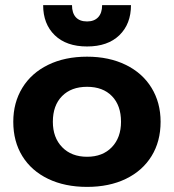

<svg xmlns="http://www.w3.org/2000/svg" viewBox="-20 -717 682 752"><path d="M149 -697H262Q262 -666 277 -649.5Q292 -633 321 -633Q349 -633 364.5 -649.5Q380 -666 380 -697H493Q493 -623 447.5 -579Q402 -535 321 -535Q240 -535 194.5 -579Q149 -623 149 -697ZM32 -240Q32 -315 67.5 -373Q103 -431 168.5 -463Q234 -495 321 -495Q407 -495 472.5 -463Q538 -431 573.5 -373Q609 -315 609 -240Q609 -163 573.5 -105.5Q538 -48 473 -16.5Q408 15 321 15Q234 15 168.5 -16.5Q103 -48 67.5 -105.5Q32 -163 32 -240ZM454 -240Q454 -304 418.5 -340.5Q383 -377 321 -377Q259 -377 223 -340.5Q187 -304 187 -240Q187 -178 223.5 -140.5Q260 -103 321 -103Q382 -103 418 -140.5Q454 -178 454 -240Z"/></svg>

Font: Prompt SemiBold
Style: Regular
Weight: 600
Designer: Katatrad Team
Foundry: CadsonDemak
Version: Version 1.001